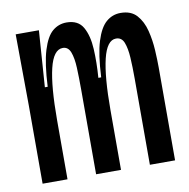

<svg xmlns="http://www.w3.org/2000/svg" viewBox="-66 -603 659 668"><g transform="rotate(-10 263.5 -269.0)"><path d="M32 0V-277L30 -528H112L98 -329H108Q112 -411 126 -456.5Q140 -502 161.5 -520Q183 -538 211 -538Q252 -538 269 -508Q286 -478 288.5 -430.5Q291 -383 287 -329H297Q301 -410 315 -455Q329 -500 351 -519Q373 -538 402 -538Q439 -538 459 -515.5Q479 -493 487.5 -459Q496 -425 498 -389.5Q500 -354 500 -328V0H411V-305Q411 -346 409 -379Q407 -412 399 -432.5Q391 -453 371 -453Q339 -453 324 -391Q309 -329 309 -211V0H221V-299Q221 -342 219.5 -376.5Q218 -411 210 -432Q202 -453 183 -453Q150 -453 135 -390.5Q120 -328 120 -208V0Z"/></g></svg>

Font: Bricolage Grotesque 48pt Condensed
Style: Regular
Weight: 400
Width: 3
Designer: Mathieu Triay
Foundry: Atelier Triay
Version: Version 1.000; ttfautohint (v1.8.4.7-5d5b);gftools[0.9.32]